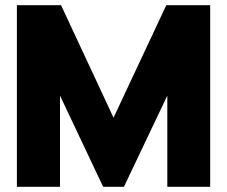

<svg xmlns="http://www.w3.org/2000/svg" viewBox="-20 -719 874 739"><path d="M45 -699H215L417 -266L620 -699H789V0H624V-351L457 0H377L211 -351V0H45Z"/></svg>

Font: Prompt
Style: Bold
Weight: 700
Designer: Katatrad Team
Foundry: CadsonDemak
Version: Version 1.000